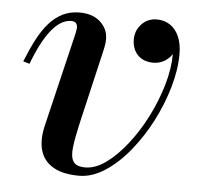

<svg xmlns="http://www.w3.org/2000/svg" viewBox="-42 -513 599 566"><g transform="rotate(5 258.0 -230.0)"><path d="M211.5 10Q163.5 10 134.8 -6.8Q106 -23.5 97 -55Q88 -86.5 99 -131L165 -407Q165.5 -411.5 166.5 -416.2Q167.5 -421 167.5 -425Q167.5 -433 163 -437.8Q158.5 -442.5 149.5 -442.5Q133.5 -442.5 118.5 -433.2Q103.5 -424 89.5 -406.2Q75.5 -388.5 62.5 -363.2Q49.5 -338 37.5 -306L18.5 -311.5Q33 -348 48.2 -377.2Q63.5 -406.5 81.5 -427Q99.5 -447.5 121.8 -458.5Q144 -469.5 172 -469.5Q210.5 -469.5 233.2 -448.8Q256 -428 256 -398Q256 -387 254 -377.2Q252 -367.5 250.5 -360.5L199 -139.5Q189.5 -97.5 186.5 -70.2Q183.5 -43 192.5 -29.5Q201.5 -16 227.5 -16Q257.5 -16 289 -38.8Q320.5 -61.5 350.2 -99.5Q380 -137.5 403.8 -184.2Q427.5 -231 441.8 -280Q456 -329 456 -372.5Q456 -398.5 448.2 -415.2Q440.5 -432 428 -440.5Q415.5 -449 400.5 -449V-468Q418.5 -468 433.2 -460Q448 -452 456.5 -437.5Q465 -423 465 -404Q465 -377.5 445.8 -359.2Q426.5 -341 400.5 -341Q371.5 -341 354.5 -358.5Q337.5 -376 337.5 -405Q337.5 -431 355.5 -450Q373.5 -469 400.5 -469Q422.5 -469 439.5 -457.8Q456.5 -446.5 466 -425Q475.5 -403.5 475.5 -372.5Q475.5 -327 460.5 -274.8Q445.5 -222.5 419.5 -172.2Q393.5 -122 359.5 -80.5Q325.5 -39 287.5 -14.5Q249.5 10 211.5 10Z"/></g></svg>

Font: Bodoni Moda 11pt Medium
Style: Italic
Weight: 500
Italic angle: -13°
Designer: Owen Earl
Foundry: indestructible type
Version: Version 2.004